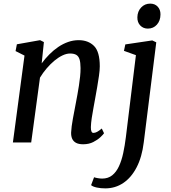

<svg xmlns="http://www.w3.org/2000/svg" viewBox="-20 -791 950 1066"><path d="M211.4 -439.1Q230.7 -465.6 254 -489Q277.2 -512.4 303.6 -530.3Q330 -548.1 358.4 -558Q386.8 -568 416.5 -568Q469.7 -568 501.8 -536.1Q534 -504.2 534 -422.7Q534 -401.7 529.6 -370.7Q525.1 -339.7 519.5 -306.9Q513.8 -274 508.9 -247Q504.6 -222 499.1 -193.1Q493.6 -164.2 489.4 -136.1Q485.2 -107.9 484.5 -85.4Q484.2 -68.5 488 -60.8Q491.7 -53.1 498.2 -53.1Q507.8 -53.1 518.8 -58.7Q529.8 -64.4 545.1 -77.5L557.6 -51.3Q554 -45.1 538.4 -30.2Q522.8 -15.2 498.3 -2.6Q473.7 10 441.9 10Q416.8 10 401.9 1.9Q387 -6.3 380.6 -21Q374.2 -35.7 374.9 -55.9Q375.5 -71 378.1 -90.8Q380.7 -110.5 384.8 -132.8Q388.9 -155 393.3 -177.6Q397.6 -200.1 401.4 -220.5Q405.3 -241.5 409.8 -265.7Q414.3 -290 418.2 -315.7Q422.2 -341.4 424.8 -366.3Q427.4 -391.2 427.2 -413.4Q427 -445 421.3 -462.4Q415.5 -479.7 402.8 -486.8Q390.1 -493.9 368.7 -493.9Q349.1 -493.9 326.7 -483.2Q304.4 -472.5 282 -454Q259.7 -435.4 239 -411.2Q218.3 -386.9 202 -360L153.2 0H51.6L116 -482.5L66.4 -507.4L73.7 -545.1L202.5 -568L223.7 -557.4ZM778.2 -0.7Q768.2 81 738.6 138Q709 195.1 664.4 225Q619.9 254.9 564.3 254.9Q539.1 254.9 516.9 250.1Q494.7 245.2 485.8 236.9L502.3 193.1Q509.3 195.8 522.6 198.1Q535.8 200.5 547 200.5Q580.4 200.5 603.1 182.2Q625.9 163.9 640.6 131.9Q655.4 100 664.2 58.5Q673.1 17 678.8 -29.3L734.6 -484.8L668.2 -508.7L675.8 -544.4L825.4 -566.6L847.6 -556ZM800.8 -632.2Q775.3 -632.2 758.7 -649.6Q742 -667 742.7 -695.4Q743.4 -728.1 763.7 -749.5Q783.9 -770.9 814 -770.9Q839.8 -770.9 855.5 -754.1Q871.2 -737.3 871 -711.1Q870.9 -676.4 851.2 -654.3Q831.6 -632.2 800.8 -632.2Z"/></svg>

Font: Merriweather 7pt Light
Style: Italic
Weight: 300
Italic angle: -7.8°
Designer: Eben Sorkin
Foundry: Eben Sorkin
Version: Version 2.200;gftools[0.9.31]